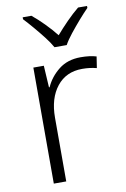

<svg xmlns="http://www.w3.org/2000/svg" viewBox="-87 -816 567 867"><g transform="rotate(-10 197.0 -382.0)"><path d="M306 -541Q348 -541 378 -532L370 -480Q354 -484 338 -486Q322 -488 304 -488Q230 -488 187.5 -434.5Q145 -381 145 -292V0H88V-532H136L142 -432H145Q165 -477 205.5 -509Q246 -541 306 -541ZM198 -606Q186 -628 165 -655Q144 -682 121 -709Q98 -736 80 -755V-764H120Q147 -742 175.5 -713Q204 -684 226 -656Q250 -684 278.5 -713Q307 -742 334 -764H375V-755Q356 -736 332.5 -709Q309 -682 287.5 -655Q266 -628 254 -606Z"/></g></svg>

Font: BC Sans Light
Style: Regular
Weight: 300
Designer: Monotype Design Team
Foundry: Monotype Imaging Inc.
Version: Version 2.000;GOOG;noto-source:20170915:90ef993387c0